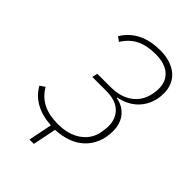

<svg xmlns="http://www.w3.org/2000/svg" viewBox="-250 -810 1061 1061"><g transform="rotate(45 280.0 -280.0)"><path d="M219 11Q150 7 99.5 -20Q49 -47 19 -99L48 -119Q78 -68 125.5 -44.5Q173 -21 242 -21Q322 -21 375.5 -57.5Q429 -94 442 -157Q448 -193 448 -211Q448 -269 411 -304.5Q374 -340 299 -340H192L199 -372H301Q381 -372 430.5 -408.5Q480 -445 493 -509Q496 -523 497 -534.5Q498 -546 498 -555Q498 -612 459.5 -644.5Q421 -677 352 -677Q282 -677 236 -654Q190 -631 159 -581L133 -600Q165 -653 220 -681.5Q275 -710 356 -710Q396 -710 429 -699.5Q462 -689 486 -669.5Q510 -650 523 -621Q536 -592 536 -556Q536 -515 523.5 -481.5Q511 -448 489 -422.5Q467 -397 436.5 -380.5Q406 -364 370 -357L369 -353Q421 -345 453 -307Q485 -269 485 -210Q485 -159 468 -118.5Q451 -78 420.5 -49.5Q390 -21 347.5 -5.5Q305 10 253 12L225 150H191Z"/></g></svg>

Font: IBM Plex Sans ExtLt
Style: Italic
Weight: 200
Italic angle: -11°
Designer: Mike Abbink, Paul van der Laan, Pieter van Rosmalen
Foundry: Bold Monday
Version: Version 3.005